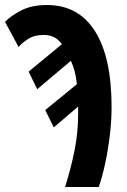

<svg xmlns="http://www.w3.org/2000/svg" viewBox="-34 -744 507 764"><path d="M225 0Q248 -73 262.5 -144.5Q277 -216 277 -293V-320L180 -237L146 -306L272 -409Q266 -465 248 -502L114 -389L80 -459L212 -568Q187 -605 140 -605Q103 -605 78 -589Q53 -573 40 -557L-14 -657Q9 -681 50.5 -702.5Q92 -724 153 -724Q278 -724 344 -620Q410 -516 410 -318Q410 -264 403 -205.5Q396 -147 384.5 -93.5Q373 -40 359 0Z"/></svg>

Font: Noto Sans ExtraCondensed
Style: Bold
Weight: 700
Width: 2
Designer: Monotype Design Team
Foundry: Monotype Imaging Inc.
Version: Version 2.013; ttfautohint (v1.8.4.7-5d5b)